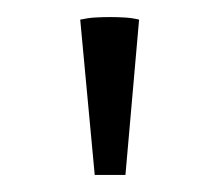

<svg xmlns="http://www.w3.org/2000/svg" viewBox="-20 -688 257 225"><path d="M91 -483 74 -665Q83 -667 91.5 -667.5Q100 -668 109 -668Q117 -668 126 -667.5Q135 -667 143 -665L127 -483Z"/></svg>

Font: Piazzolla Light
Style: Regular
Weight: 300
Designer: Juan Pablo del Peral
Foundry: Huerta Tipografica
Version: Version 1.330